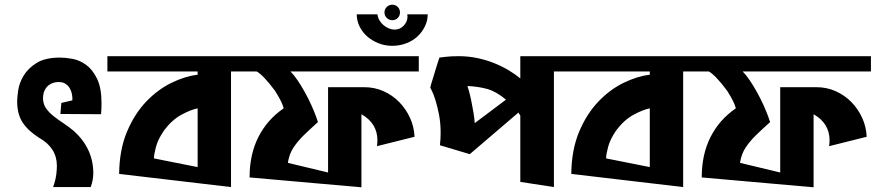

<svg xmlns="http://www.w3.org/2000/svg" viewBox="-20 -796 3726 817"><path d="M366 0H206L211 -15Q217 -34 219.5 -53.5Q222 -73 222 -91Q222 -167 146 -210Q100 -239 76.5 -274.5Q53 -310 53 -365Q53 -381 57.5 -412Q62 -443 80.5 -474Q99 -505 135.5 -528Q172 -551 236 -551Q258 -551 288.5 -545.5Q319 -540 346.5 -520Q374 -500 393 -461Q412 -422 412 -356Q412 -345 411.5 -333Q411 -321 410 -310L237 -311L241 -358L288 -369V-377Q288 -386 285.5 -398Q283 -410 276.5 -421Q270 -432 258.5 -439.5Q247 -447 229 -447Q218 -447 206.5 -443.5Q195 -440 185.5 -432Q176 -424 169.5 -410.5Q163 -397 163 -376Q164 -352 176 -335Q188 -318 206.5 -303Q225 -288 248 -273Q271 -258 295 -238Q377 -163 377 -59Q377 -30 366 0Z M992 -492H963V0L487 -56Q488 -158 520 -234.5Q552 -311 601.5 -363Q651 -415 709.5 -443.5Q768 -472 821 -478V-492H437V-557H992ZM821 -85V-335Q791 -329 751.5 -307.5Q712 -286 678 -241Q652 -203 643.5 -170.5Q635 -138 635 -122Z M1744 -214 1584 -174Q1585 -181 1585.5 -187Q1586 -193 1586 -199Q1586 -271 1518 -310V1L1042 -41Q1042 -139 1079.5 -213Q1117 -287 1187 -335L1185 -342Q1183 -350 1175 -366.5Q1167 -383 1150 -410Q1100 -477 1072 -492H989V-557H1762V-492H1216Q1231 -477 1246.5 -454Q1262 -431 1277 -404Q1292 -377 1304.5 -349.5Q1317 -322 1325 -300L1333 -276Q1332 -276 1322.5 -267Q1313 -258 1299.5 -246Q1286 -234 1272 -220Q1258 -206 1249 -195Q1228 -170 1218.5 -149.5Q1209 -129 1205 -103L1376 -62V-425H1530Q1574 -425 1612 -408Q1650 -391 1678.5 -362Q1707 -333 1724.5 -295Q1742 -257 1744 -214Z M1586 -735Q1588 -721 1595 -709Q1602 -697 1612.5 -688.5Q1623 -680 1635 -675Q1647 -670 1659 -670Q1682 -670 1698 -687Q1714 -704 1714 -725Q1714 -727 1713.5 -730Q1713 -733 1713 -735H1800Q1800 -708 1788 -683.5Q1776 -659 1756 -640.5Q1736 -622 1708 -611.5Q1680 -601 1649 -601Q1618 -601 1590.5 -612Q1563 -623 1542.5 -641Q1522 -659 1510 -683.5Q1498 -708 1498 -735ZM1682 -743Q1682 -729 1672.5 -719.5Q1663 -710 1649 -710Q1636 -710 1626 -719.5Q1616 -729 1616 -743Q1616 -757 1626 -766.5Q1636 -776 1649 -776Q1663 -776 1672.5 -766.5Q1682 -757 1682 -743Z M1852 -178Q1855 -205 1855 -230Q1855 -273 1848 -308.5Q1841 -344 1833 -369.5Q1825 -395 1818 -409Q1811 -423 1811 -423L1814 -436Q1818 -449 1824 -468.5Q1830 -488 1835.5 -506.5Q1841 -525 1845.5 -538Q1850 -551 1850 -551L1874 -554Q1898 -557 1932 -557Q1972 -557 2010.5 -549Q2049 -541 2082.5 -527.5Q2116 -514 2144.5 -497Q2173 -480 2194 -462V-557H2365V-492H2337V0L2194 -22V-304L2186 -317L1979 -140ZM2133 -372Q2091 -407 2053 -417.5Q2015 -428 1969 -430Q1970 -428 1975 -410.5Q1980 -393 1985 -369Q1990 -345 1994.5 -318.5Q1999 -292 2000 -272Z M2916 -492H2887V0L2411 -56Q2412 -158 2444 -234.5Q2476 -311 2525.5 -363Q2575 -415 2633.5 -443.5Q2692 -472 2745 -478V-492H2361V-557H2916ZM2745 -85V-335Q2715 -329 2675.5 -307.5Q2636 -286 2602 -241Q2576 -203 2567.5 -170.5Q2559 -138 2559 -122Z M3668 -214 3508 -174Q3509 -181 3509.5 -187Q3510 -193 3510 -199Q3510 -271 3442 -310V1L2966 -41Q2966 -139 3003.5 -213Q3041 -287 3111 -335L3109 -342Q3107 -350 3099 -366.5Q3091 -383 3074 -410Q3024 -477 2996 -492H2913V-557H3686V-492H3140Q3155 -477 3170.5 -454Q3186 -431 3201 -404Q3216 -377 3228.5 -349.5Q3241 -322 3249 -300L3257 -276Q3256 -276 3246.5 -267Q3237 -258 3223.5 -246Q3210 -234 3196 -220Q3182 -206 3173 -195Q3152 -170 3142.5 -149.5Q3133 -129 3129 -103L3300 -62V-425H3454Q3498 -425 3536 -408Q3574 -391 3602.5 -362Q3631 -333 3648.5 -295Q3666 -257 3668 -214Z"/></svg>

Font: Shorif Bongobondhu ANSI V1
Style: Regular
Weight: 400
Designer: Shorif Uddin Shishir, Shorif art & Design, e-mail : shorifart@gmail.com, facebook : Shorif2001
Foundry: Lipighor Font Foundry
Version: Designed by Shorif Uddin Shishir | Developed by Niladri Shek